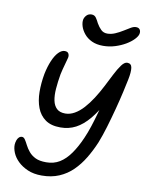

<svg xmlns="http://www.w3.org/2000/svg" viewBox="-101 -1018 832 1096"><g transform="rotate(10 314.5 -469.5)"><path d="M434 -782Q396 -782 368.5 -795Q341 -808 324 -829Q307 -850 300.5 -871.5Q294 -893 297 -910Q300 -924 311 -935.5Q322 -947 340 -947Q357 -947 366.5 -933Q376 -919 383 -904Q395 -883 409.5 -869Q424 -855 446 -855Q468 -855 490.5 -864.5Q513 -874 537 -889Q555 -900 571.5 -910Q588 -920 602 -920Q618 -920 624.5 -910Q631 -900 628 -885Q625 -871 608 -853Q591 -835 564 -819Q537 -803 503.5 -792.5Q470 -782 434 -782ZM218 8Q171 8 136.5 -7Q102 -22 79 -44.5Q56 -67 45.5 -92.5Q35 -118 36 -140Q37 -153 41 -164.5Q45 -176 52.5 -183Q60 -190 70 -190Q80 -190 88 -178Q96 -166 105 -148Q114 -130 129 -112Q144 -94 167.5 -82.5Q191 -71 230 -71Q274 -71 307.5 -91.5Q341 -112 369 -151.5Q397 -191 421 -246Q436 -280 448.5 -318.5Q461 -357 471.5 -395Q482 -433 492 -468.5Q502 -504 509 -532Q516 -560 523 -578L513 -478Q477 -410 440.5 -366.5Q404 -323 364 -302Q324 -281 275 -281Q221 -281 188 -304.5Q155 -328 139.5 -368.5Q124 -409 123.5 -460Q123 -511 133 -566Q142 -610 156.5 -644Q171 -678 189 -696.5Q207 -715 225 -715Q242 -715 247.5 -704Q253 -693 250 -680Q246 -663 238.5 -637.5Q231 -612 224 -580Q216 -534 213 -494.5Q210 -455 216 -426Q222 -397 239.5 -380.5Q257 -364 289 -364Q316 -364 342.5 -379Q369 -394 393.5 -421Q418 -448 440.5 -483Q463 -518 483 -557Q502 -594 520 -629.5Q538 -665 555 -688Q572 -711 588 -711Q612 -711 615.5 -686.5Q619 -662 610 -618Q604 -588 593.5 -541.5Q583 -495 568.5 -440Q554 -385 538 -331.5Q522 -278 505 -235Q484 -185 457.5 -141Q431 -97 397 -63.5Q363 -30 318.5 -11Q274 8 218 8Z"/></g></svg>

Font: Shantell Sans
Style: Italic
Weight: 400
Italic angle: -11°
Designer: Stephen Nixon, Anya Danilova, Shantell Martin
Foundry: Arrow Type
Version: Version 1.011;[c5ecc13dd]